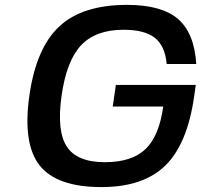

<svg xmlns="http://www.w3.org/2000/svg" viewBox="-20 -740 817 780"><path d="M438 -307.1 450.7 -395H775.4L769 -350.1Q741.7 -155.8 652.1 -67.9Q562.5 20 392.1 20Q210.4 20 141.1 -67.9Q71.8 -155.8 99.1 -350.1Q126.5 -544.4 220.5 -632.3Q314.5 -720.2 496.1 -720.2Q636.2 -720.2 702.9 -663.1Q769.5 -606 777.3 -480H657.2Q650.4 -553.7 608.9 -586.4Q567.4 -619.1 481.9 -619.1Q368.7 -619.1 309.3 -555.9Q250 -492.7 230 -350.1Q210 -207.5 251.5 -144.3Q293 -81.1 406.2 -81.1Q515.1 -81.1 570.8 -134Q626.5 -187 643.1 -307.1Z"/></svg>

Font: Fivo Sans Med
Style: Regular
Weight: 450
Designer: Alexander Slobzheninov
Foundry: Alexander Slobzheninov
Version: 1.0